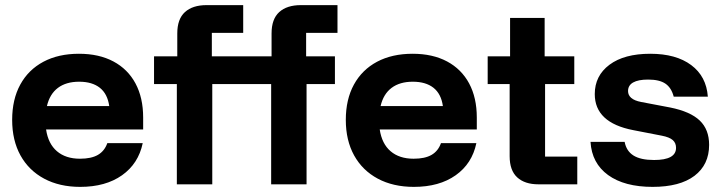

<svg xmlns="http://www.w3.org/2000/svg" viewBox="-20 -720 2813 750"><path d="M293.3 10Q212.5 10 152.5 -22.1Q92.5 -54.2 60 -112.9Q27.5 -171.7 27.5 -251.7Q27.5 -331.7 59.2 -389.6Q90.8 -447.5 149.6 -478.8Q208.3 -510 288.3 -510Q366.7 -510 422.9 -480Q479.2 -450 509.2 -394.2Q539.2 -338.3 539.2 -260.8V-214.2H160Q168.3 -158.3 202.5 -129.2Q236.7 -100 292.5 -100Q336.7 -100 362.5 -115Q388.3 -130 399.2 -160.8H537.5Q520.8 -80.8 456.7 -35.4Q392.5 10 293.3 10ZM163.3 -305.8H406.7Q400 -353.3 370 -377.1Q340 -400.8 289.2 -400.8Q238.3 -400.8 206.2 -376.7Q174.2 -352.5 163.3 -305.8Z M670.8 0V-391.7H581.7V-500H672.5V-589.2Q672.5 -645.8 702.5 -672.9Q732.5 -700 786.7 -700H930V-591.7H807.5V-500H1040.8V-589.2Q1040.8 -645.8 1070.8 -672.9Q1100.8 -700 1155 -700H1298.3V-591.7H1175.8V-500H1288.3V-391.7H1177.5V0H1039.2V-391.7H809.2V0Z M1596.7 10Q1515.8 10 1455.8 -22.1Q1395.8 -54.2 1363.3 -112.9Q1330.8 -171.7 1330.8 -251.7Q1330.8 -331.7 1362.5 -389.6Q1394.2 -447.5 1452.9 -478.8Q1511.7 -510 1591.7 -510Q1670 -510 1726.3 -480Q1782.5 -450 1812.5 -394.2Q1842.5 -338.3 1842.5 -260.8V-214.2H1463.3Q1471.7 -158.3 1505.8 -129.2Q1540 -100 1595.8 -100Q1640 -100 1665.8 -115Q1691.7 -130 1702.5 -160.8H1840.8Q1824.2 -80.8 1760 -35.4Q1695.8 10 1596.7 10ZM1466.7 -305.8H1710Q1703.3 -353.3 1673.3 -377.1Q1643.3 -400.8 1592.5 -400.8Q1541.7 -400.8 1509.6 -376.7Q1477.5 -352.5 1466.7 -305.8Z M2083.3 0Q2030 0 2000.4 -27.1Q1970.8 -54.2 1970.8 -110V-391.7H1885V-500H1972.5V-650H2107.5V-500H2223.3V-391.7H2109.2V-108.3H2235V0Z M2529.2 10Q2419.2 10 2355.4 -36.2Q2291.7 -82.5 2286.7 -165.8H2420Q2426.7 -130 2454.6 -112.5Q2482.5 -95 2535 -95Q2620.8 -95 2620.8 -142.5Q2620.8 -161.7 2607.9 -172.9Q2595 -184.2 2565 -190L2453.3 -211.7Q2303.3 -240.8 2303.3 -352.5Q2303.3 -424.2 2360.8 -467.1Q2418.3 -510 2520 -510Q2620.8 -510 2680 -465.8Q2739.2 -421.7 2745 -342.5H2611.7Q2602.5 -377.5 2579.2 -393.3Q2555.8 -409.2 2511.7 -409.2Q2473.3 -409.2 2453.3 -397.9Q2433.3 -386.7 2433.3 -364.2Q2433.3 -348.3 2445.8 -337.5Q2458.3 -326.7 2484.2 -321.7L2598.3 -300Q2676.7 -284.2 2713.3 -249.2Q2750 -214.2 2750 -154.2Q2750 -76.7 2692.9 -33.3Q2635.8 10 2529.2 10Z"/></svg>

Font: Funnel Display
Style: Bold
Weight: 700
Designer: NORD ID, Kristian Moeller
Foundry: Dicotype
Version: Version 1.000